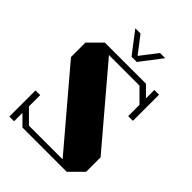

<svg xmlns="http://www.w3.org/2000/svg" viewBox="-283 -1151 1298 1298"><g transform="rotate(45 365.5 -502.0)"><path d="M50 -240H95V-132L187 -40H509L60 -569V-707L153 -800H546L616 -730V-810H661V-560H616V-668L524 -760H232L681 -231V-93L588 0H165L95 -70V10H50ZM516 -1014 398 -860H348L230 -1014H280L373 -893L466 -1014Z"/></g></svg>

Font: Kumar One
Style: Regular
Weight: 400
Designer: Parimal Parmar
Foundry: Indian Type Foundry
Version: Version 1.000;PS 1.000;hotconv 1.0.88;makeotf.lib2.5.647800